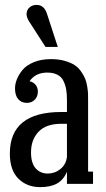

<svg xmlns="http://www.w3.org/2000/svg" viewBox="-20 -747 429 780"><path d="M214.8 -556.2H165L98.1 -660.2Q87.9 -676.8 87.9 -689Q87.9 -706.1 99.6 -716.6Q111.3 -727.1 128.9 -727.1Q159.2 -727.1 170.9 -690.9ZM337.9 -341.8V-49.8H357.9V0H252V-48.8Q237.8 -16.1 211.7 -1.5Q185.5 13.2 143.1 13.2Q89.4 13.2 54.7 -21.2Q20 -55.7 20 -123Q20 -292 229 -292H252V-340.8Q252 -365.7 248.8 -384Q245.6 -402.3 237.5 -418.7Q229.5 -435.1 212.9 -443.6Q196.3 -452.1 171.9 -452.1Q124 -452.1 100.1 -417Q115.7 -413.6 124.8 -402.1Q133.8 -390.6 133.8 -375Q133.8 -355 121.3 -342Q108.9 -329.1 88.9 -329.1Q67.4 -329.1 54.2 -344Q41 -358.9 41 -388.2Q41 -405.8 48.6 -425Q56.2 -444.3 72 -463.4Q87.9 -482.4 117.9 -494.6Q147.9 -506.8 187 -506.8Q218.3 -506.8 242.9 -499.8Q267.6 -492.7 283 -482.7Q298.3 -472.7 309.6 -456.3Q320.8 -439.9 326.2 -426.8Q331.5 -413.6 334.5 -394.5Q337.4 -375.5 337.6 -366Q337.9 -356.4 337.9 -341.8ZM173.8 -42Q203.1 -42 225.8 -60.5Q248.5 -79.1 252 -109.9V-244.1H229Q167.5 -244.1 136.7 -211.9Q106 -179.7 106 -127.9Q106 -84 125 -63Q144 -42 173.8 -42Z"/></svg>

Font: Margherita Semibold
Style: Regular
Weight: 600
Designer: James Puckett
Foundry: Dunwich Type Founders
Version: Version 1.008;hotconv 1.0.109;makeotfexe 2.5.65596